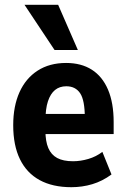

<svg xmlns="http://www.w3.org/2000/svg" viewBox="-20 -768 526 799"><path d="M277 11Q199 11 145 -18.5Q91 -48 63 -105.5Q35 -163 35 -247Q35 -326 61 -384Q87 -442 136.5 -474Q186 -506 255 -506Q318 -506 362 -478Q406 -450 429.5 -395Q453 -340 453 -260V-210H152V-294H347L333 -277Q333 -351 313.5 -380Q294 -409 256 -409Q228 -409 209 -393.5Q190 -378 179.5 -346.5Q169 -315 169 -263V-225Q169 -180 181 -152Q193 -124 218 -110.5Q243 -97 284 -97Q315 -97 347.5 -106.5Q380 -116 406 -136L444 -42Q406 -14 364 -1.5Q322 11 277 11ZM207 -560 82 -748H222L304 -560Z"/></svg>

Font: Nunito Sans 10pt Condensed ExtraBold
Style: Regular
Weight: 800
Width: 3
Designer: Vernon Adams
Foundry: Vernon Adams
Version: Version 3.101;gftools[0.9.27]